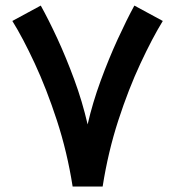

<svg xmlns="http://www.w3.org/2000/svg" viewBox="-20 -686 644 706"><path d="M247.1 0Q227.1 -127.4 189.2 -243.2Q151.4 -358.9 107.7 -452.9Q64 -546.9 25.4 -608.9L129.9 -665.5Q158.2 -614.7 190.7 -544.7Q223.1 -474.6 252.9 -393.8Q282.7 -313 302.2 -228.5Q320.3 -307.6 350.1 -388.9Q379.9 -470.2 413.1 -542.5Q446.3 -614.7 474.1 -665.5L578.6 -608.9Q540.5 -546.9 496.6 -452.9Q452.6 -358.9 415 -243.2Q377.4 -127.4 357.4 0Z"/></svg>

Font: Vazirmatn FD NL SemiBold
Style: Regular
Weight: 600
Designer: Saber Rastikerdar
Foundry: Saber Rastikerdar
Version: Version 33.003